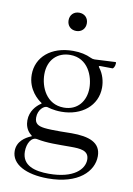

<svg xmlns="http://www.w3.org/2000/svg" viewBox="-93 -700 674 970"><g transform="rotate(10 243.5 -215.0)"><path d="M222.3 211.6C378.6 211.6 451.7 134.9 451.7 57.5C451.7 -13.5 389.9 -34.1 301.1 -34.1C298.3 -34.1 198.9 -31.2 161.2 -36.2C128.6 -40.5 110.8 -50.4 110.8 -81.7C110.8 -121.4 140.6 -147 158.4 -142.8C161.9 -142 188.9 -132.1 230.8 -132.1C334.5 -132.1 412.6 -194.6 412.6 -287.6C412.6 -318.9 403.8 -355.1 381 -384.6C376.1 -391.3 376.8 -393.1 384.9 -393.5C427.2 -393.5 441.8 -392.8 447.4 -392.8C451.7 -392.8 460.2 -404.8 460.2 -420.5C460.2 -426.8 458.8 -426.8 456 -426.8C447.8 -426.8 415.1 -424.4 350.9 -421.5C342.7 -421.5 337 -422.9 329.5 -426.5C305 -438.2 274.9 -445.3 237.2 -445.3C122.9 -445.3 51.1 -380 51.1 -291.2C51.1 -212.4 108.7 -169 120.7 -161.2C125 -158.4 125.7 -157.7 125.7 -156.2C125.7 -154.8 122.9 -153.4 117.9 -149.9C102.3 -138.5 69.6 -108.7 69.6 -59.7C69.6 -40.5 74.6 -11.4 100.1 9.2C103.7 12.1 105.8 13.5 105.8 14.9C105.8 16 103 17 99.4 18.5C75.3 29.1 33.4 53.3 33.4 103.7C33.4 171.9 110.1 211.6 222.3 211.6ZM84.5 97.3C84.5 56.1 105.1 19.2 135.7 25.6C186.8 36.2 241.5 34.1 308.2 34.1C356.5 34.1 402 36.2 402 83.8C402 132.8 350.9 187.5 223 187.5C152 187.5 84.5 170.5 84.5 97.3ZM113.6 -304C113.6 -378.6 161.2 -422.6 225.9 -422.6C318.2 -422.6 350.1 -333.8 350.1 -274.1C350.1 -207.4 309.7 -154.8 239.3 -154.8C149.9 -154.8 113.6 -238.6 113.6 -304ZM186.8 -593.8C186.8 -566.1 206 -546.9 233.7 -546.9C261.4 -546.9 280.5 -566.1 280.5 -593.8C280.5 -621.4 261.4 -640.6 233.7 -640.6C206 -640.6 186.8 -621.4 186.8 -593.8Z"/></g></svg>

Font: Margiela Serif Light
Style: Regular
Weight: 300
Designer: Andreas Faust, Stefan Endress
Version: Version 1.002;FEAKit 1.0